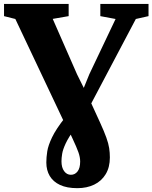

<svg xmlns="http://www.w3.org/2000/svg" viewBox="-40 -763 774 976"><path d="M353 193.5Q300 193.5 265.2 177.2Q230.5 161 213 131.8Q195.5 102.5 195.5 63Q195.5 37 200.2 6.5Q205 -24 224.8 -65.2Q244.5 -106.5 290.5 -165L375 -289.5L414 -385.5L547.5 -666.5L470 -681V-743H715V-681L650.5 -666.5L391 -175L340.5 -109.5Q308.5 -65 294 -34Q279.5 -3 276 18.8Q272.5 40.5 272.5 57Q272.5 88.5 286 107Q299.5 125.5 320.5 125.5Q341 125.5 354.2 108.5Q367.5 91.5 367.5 58Q367.5 36 358.5 10.8Q349.5 -14.5 329.5 -57L309.5 -100L287 -140L38 -666.5L-19.5 -681V-743H309V-681L228 -667L351.5 -385.5L413.5 -260.5L468.5 -140.5Q489.5 -94.5 500.5 -63.8Q511.5 -33 515 -9.8Q518.5 13.5 518.5 37.5Q518.5 87.5 497.2 122.5Q476 157.5 438.8 175.5Q401.5 193.5 353 193.5Z"/></svg>

Font: Merriweather 36pt Black
Style: Regular
Weight: 900
Version: Version 2.100